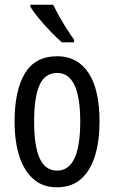

<svg xmlns="http://www.w3.org/2000/svg" viewBox="-20 -786 485 816"><path d="M403 -269Q403 -186 383.5 -123Q364 -60 324 -25Q284 10 221 10Q162 10 122 -25Q82 -60 62 -122.5Q42 -185 42 -269Q42 -402 86 -474.5Q130 -547 223 -547Q309 -547 356 -476.5Q403 -406 403 -269ZM125 -269Q125 -166 148.5 -113.5Q172 -61 223 -61Q321 -61 321 -269Q321 -476 223 -476Q171 -476 148 -424.5Q125 -373 125 -269ZM206 -766Q217 -743 232.5 -715.5Q248 -688 264.5 -662Q281 -636 295 -617V-606H243Q223 -623 196.5 -650.5Q170 -678 146 -707Q122 -736 109 -757V-766Z"/></svg>

Font: Noto Sans Khmer UI ExtraCondensed
Style: Regular
Weight: 400
Width: 2
Designer: Danh Hong and the Monotype Design Team
Foundry: Monotype Imaging Inc.
Version: Version 2.002; ttfautohint (v1.8.4.7-5d5b)